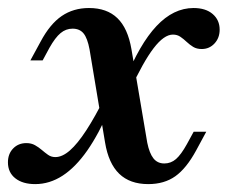

<svg xmlns="http://www.w3.org/2000/svg" viewBox="-29 -448 577 479"><path d="M340.8 11.3Q295.1 11.3 268.4 -14.5Q241.7 -40.3 233.1 -92.6L194.4 -324.8Q189.2 -352.7 179.5 -364.6Q169.8 -376.5 152 -376.5Q135.4 -376.5 122.1 -365.4Q108.8 -354.4 94.4 -328.8L77.4 -297.3H46.8L72.2 -344Q95.6 -388 124.9 -408Q154.2 -428 193 -428Q237.7 -428 263.8 -402.8Q289.9 -377.7 298.9 -325.4L338.4 -91.9Q343.7 -65.7 353.8 -52.9Q363.9 -40.2 380.9 -40.2Q397.4 -40.2 410.1 -51.2Q422.8 -62.3 437.2 -88.3L454.2 -119.4H485.6L460.3 -72.6Q436 -27.9 408.4 -8.3Q380.8 11.3 340.8 11.3ZM58.8 11.3Q27.6 11.3 9.2 -3.2Q-9.2 -17.7 -9.2 -43Q-9.2 -64.2 3.8 -77.6Q16.8 -91 36.8 -91Q49.1 -91 58.3 -85.8Q67.5 -80.6 75.2 -74Q83 -67.3 90.9 -61.7Q98.8 -56.1 109.1 -56.1Q126.4 -56.1 145.4 -72.7Q164.4 -89.3 186.2 -122.8Q208 -156.2 232.9 -206L244.9 -177.7Q218 -114.5 188.8 -72.6Q159.5 -30.7 127.1 -9.7Q94.7 11.3 58.8 11.3ZM295.5 -222.8 282.3 -246.2Q319.2 -338.3 361.5 -383.1Q403.7 -428 453.9 -428Q484.2 -428 501.6 -413Q519 -398.1 519 -374Q519 -353.3 506.1 -339.5Q493.3 -325.7 474.2 -325.7Q461.8 -325.7 453 -331Q444.2 -336.4 436.7 -343.5Q429.2 -350.6 421.2 -356.1Q413.3 -361.7 402.3 -361.7Q380.2 -361.7 354.2 -327.7Q328.2 -293.7 295.5 -222.8Z"/></svg>

Font: Playfair 5pt SemiExpanded Light 12pt
Style: Italic
Weight: 300
Italic angle: -15.6°
Version: Version 2.000;gftools[0.9.28]